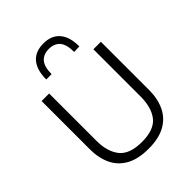

<svg xmlns="http://www.w3.org/2000/svg" viewBox="-269 -1117 1269 1269"><g transform="rotate(-45 365.5 -482.0)"><path d="M366 10.5Q268.5 10.5 207.2 -23.8Q146 -58 117 -119.5Q88 -181 88 -262.5V-713H158.5V-271.5Q158.5 -169 205.2 -110.8Q252 -52.5 365.5 -52.5Q480 -52.5 526 -110.5Q572 -168.5 572 -272.5V-713H642V-262.5Q642 -181 613 -119.5Q584 -58 523 -23.8Q462 10.5 366 10.5ZM470 -790Q470 -860.5 442.8 -891.8Q415.5 -923 365.5 -923Q315 -923 287.8 -892Q260.5 -861 260.5 -792H210.5Q210.5 -881 250 -927.5Q289.5 -974 365.5 -974Q440 -974 480 -927.5Q520 -881 520 -792Z"/></g></svg>

Font: Commissioner Light
Style: Regular
Weight: 300
Designer: Kostas Bartsokas
Foundry: Kostas Bartsokas
Version: Version 1.000; ttfautohint (v1.8.3)